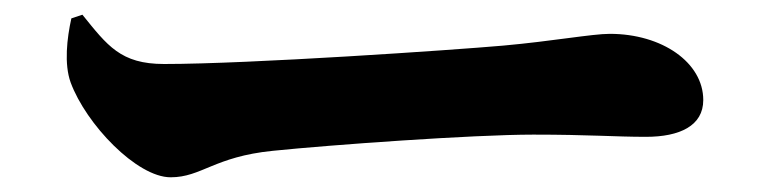

<svg xmlns="http://www.w3.org/2000/svg" viewBox="-20 -500 1040 261"><path d="M77 -475C71 -448 67 -413 76 -388C97 -331 166 -259 212 -259C254 -259 271 -287 351 -295C429 -303 623 -317 705 -317C781 -317 816 -314 858 -314C904 -314 936 -329 936 -364C936 -415 880 -454 809 -454C785 -454 731 -444 664 -438C596 -432 319 -413 203 -413C144 -413 126 -438 92 -480Z"/></svg>

Font: Noto Serif CJK JP Black
Style: Regular
Weight: 900
Designer: Ryoko NISHIZUKA 西塚涼子 (kana & ideographs); Frank Grießhammer (Latin, Greek & Cyrillic); Wenlong ZHANG 张文龙 (bopomofo); San
Foundry: Adobe Systems Incorporated
Version: Version 1.001;PS 1.001;hotconv 16.6.54;makeotf.lib2.5.65590